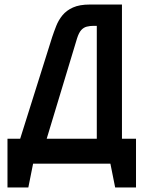

<svg xmlns="http://www.w3.org/2000/svg" viewBox="-20 -721 630 847"><path d="M518 -109V-701H376Q331 -701 302 -688Q273 -675 255.5 -653.5Q238 -632 228 -606.5Q218 -581 210 -557L69 -109H13V106H105L126 1H467L488 106H580V-109ZM407 -109H186L320 -552Q328 -577 338.5 -588.5Q349 -600 363 -603.5Q377 -607 393 -607H407Z"/></svg>

Font: Advent Pro
Style: Regular
Weight: 400
Designer: VivaRado, Andreas Kalpakidis
Foundry: VivaRado, Andreas Kalpakidis
Version: Version 3.000